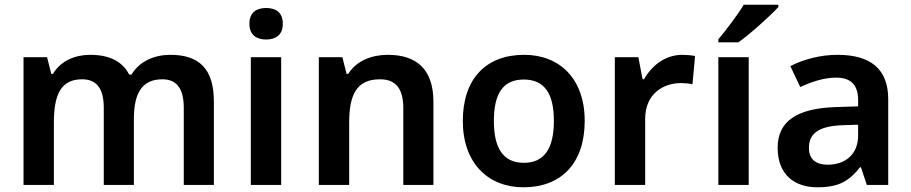

<svg xmlns="http://www.w3.org/2000/svg" viewBox="-20 -786 3872 816"><path d="M704 -553C638 -553 573 -527 539 -469H529C500 -526 444 -553 363 -553C300 -553 238 -528 205 -472H198L180 -543H80V0H209V-264C209 -383 238 -449 329 -449C392 -449 421 -408 421 -328V0H549V-281C549 -389 583 -449 670 -449C732 -449 761 -408 761 -328V0H889V-354C889 -493 827 -553 704 -553Z M1111 -752C1072 -752 1040 -735 1040 -685C1040 -636 1072 -618 1111 -618C1150 -618 1182 -636 1182 -685C1182 -735 1150 -752 1111 -752ZM1175 -543H1046V0H1175Z M1628 -553C1560 -553 1495 -528 1460 -472H1453L1435 -543H1335V0H1464V-264C1464 -383 1495 -449 1595 -449C1663 -449 1694 -408 1694 -327V0H1822V-354C1822 -493 1749 -553 1628 -553Z M2465 -272C2465 -452 2358 -553 2208 -553C2046 -553 1947 -452 1947 -272C1947 -92 2055 10 2205 10C2365 10 2465 -92 2465 -272ZM2079 -272C2079 -387 2117 -448 2206 -448C2295 -448 2334 -387 2334 -272C2334 -158 2295 -94 2207 -94C2117 -94 2079 -158 2079 -272Z M2880 -553C2806 -553 2749 -506 2717 -449H2711L2693 -543H2593V0H2722V-281C2722 -385 2796 -433 2875 -433C2889 -433 2911 -431 2923 -428L2934 -548C2920 -551 2897 -553 2880 -553Z M3288 -756V-766H3141C3114 -721 3064 -656 3033 -619V-606H3118C3168 -641 3254 -719 3288 -756ZM3162 0V-543H3033V0Z M3539 -553C3465 -553 3393 -533 3339 -505L3381 -416C3429 -438 3480 -456 3534 -456C3592 -456 3627 -429 3627 -361V-334L3534 -331C3367 -326 3285 -271 3285 -158C3285 -43 3357 10 3454 10C3545 10 3588 -16 3635 -75H3639L3664 0H3755V-364C3755 -493 3680 -553 3539 -553ZM3562 -254 3627 -256V-210C3627 -129 3571 -86 3498 -86C3450 -86 3418 -107 3418 -157C3418 -215 3453 -250 3562 -254Z"/></svg>

Font: Noto Sans Balinese SemiBold
Style: Regular
Weight: 600
Designer: Aditya Bayu, David Williams
Foundry: David Williams
Version: Version 2.005